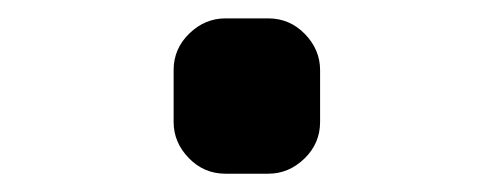

<svg xmlns="http://www.w3.org/2000/svg" viewBox="-20 -190 540 210"><path d="M226.6 0Q203.1 0 186.5 -17.1Q169.9 -34.2 169.9 -56.6V-113.3Q169.9 -136.7 187 -153.3Q204.1 -169.9 226.6 -169.9H273.4Q296.9 -169.9 313.5 -152.8Q330.1 -135.7 330.1 -113.3V-56.6Q330.1 -33.2 313 -16.6Q295.9 0 273.4 0Z"/></svg>

Font: Rounded Mgen+ 1m medium
Style: Regular
Weight: 500
Designer: [Source Han Sans]
Ryoko NISHIZUKA  (kana & ideographs); Paul D. Hunt (Latin, Greek & Cyrillic); Wenlong ZHANG  (bopomofo
Version: Version 1.059.20150602